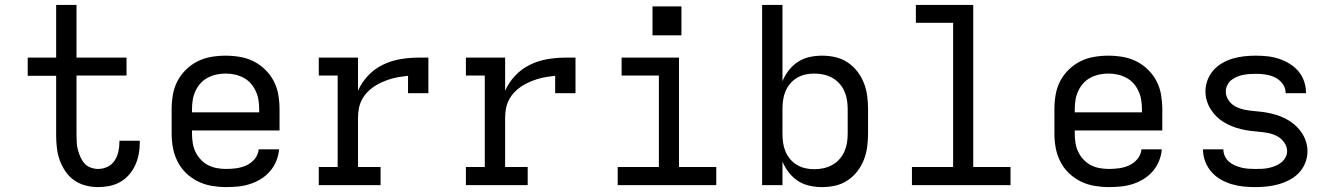

<svg xmlns="http://www.w3.org/2000/svg" viewBox="-20 -755 5440 783"><path d="M380 8Q354 8 329 1.5Q304 -5 283 -19.5Q262 -34 247 -56Q232 -78 223.5 -102Q215 -126 212 -151.5Q209 -177 209 -203V-446H93V-520H209V-735H292V-520H496V-447H292V-203Q292 -188 293 -172.5Q294 -157 298 -142.5Q302 -128 308.5 -113.5Q315 -99 325 -88Q335 -77 350 -71.5Q365 -66 380 -66Q400 -66 418 -74.5Q436 -83 447 -99.5Q458 -116 462.5 -135.5Q467 -155 467 -175V-181H550V-171Q550 -148 545.5 -125Q541 -102 531 -80.5Q521 -59 505.5 -41.5Q490 -24 469.5 -12.5Q449 -1 426 3.5Q403 8 380 8Z M902 8Q873 8 843.5 3Q814 -2 787.5 -15Q761 -28 739.5 -48.5Q718 -69 704.5 -95.5Q691 -122 685.5 -151Q680 -180 680 -210V-310Q680 -339 685 -368.5Q690 -398 703.5 -424Q717 -450 738.5 -471Q760 -492 786 -505Q812 -518 841.5 -523Q871 -528 900 -528Q929 -528 958.5 -523Q988 -518 1014 -505Q1040 -492 1061.5 -471Q1083 -450 1096.5 -424Q1110 -398 1115 -368.5Q1120 -339 1120 -310V-223H763V-210Q763 -191 766 -172Q769 -153 777 -136Q785 -119 798.5 -104.5Q812 -90 828.5 -81.5Q845 -73 864 -69.5Q883 -66 902 -66Q924 -66 945 -69Q966 -72 985.5 -81Q1005 -90 1019 -107Q1033 -124 1035 -146H1118Q1116 -121 1106.5 -98Q1097 -75 1081 -56.5Q1065 -38 1044 -25Q1023 -12 999.5 -4.5Q976 3 951.5 5.5Q927 8 902 8ZM763 -297H1037V-310Q1037 -329 1034 -347.5Q1031 -366 1023 -383.5Q1015 -401 1002.5 -415Q990 -429 973 -438Q956 -447 937.5 -451Q919 -455 900 -455Q881 -455 862.5 -451Q844 -447 827 -438Q810 -429 797.5 -415Q785 -401 777 -383.5Q769 -366 766 -347.5Q763 -329 763 -310Z M1280 0V-74H1357V-447H1280V-520H1440V-385Q1455 -419 1481 -446.5Q1507 -474 1540.5 -490.5Q1574 -507 1611 -513.5Q1648 -520 1686 -520H1727V-375H1644V-446Q1626 -444 1607.5 -441Q1589 -438 1571.5 -432.5Q1554 -427 1537 -419.5Q1520 -412 1504.5 -401.5Q1489 -391 1476.5 -377.5Q1464 -364 1455.5 -347.5Q1447 -331 1443.5 -312.5Q1440 -294 1440 -276V-74H1532V0Z M1880 0V-74H1957V-447H1880V-520H2040V-385Q2055 -419 2081 -446.5Q2107 -474 2140.5 -490.5Q2174 -507 2211 -513.5Q2248 -520 2286 -520H2327V-375H2244V-446Q2226 -444 2207.5 -441Q2189 -438 2171.5 -432.5Q2154 -427 2137 -419.5Q2120 -412 2104.5 -401.5Q2089 -391 2076.5 -377.5Q2064 -364 2055.5 -347.5Q2047 -331 2043.5 -312.5Q2040 -294 2040 -276V-74H2132V0Z M2499 0V-74H2667V-447H2515V-520H2749V-74H2901V0ZM2641 -611V-729H2759V-611Z M3332 8Q3307 8 3281.5 2.5Q3256 -3 3234.5 -17Q3213 -31 3197 -51.5Q3181 -72 3171 -96V0H3088V-735H3171V-424Q3181 -448 3197 -468.5Q3213 -489 3234.5 -503Q3256 -517 3281.5 -522.5Q3307 -528 3332 -528Q3360 -528 3386.5 -522Q3413 -516 3436 -501Q3459 -486 3476 -464Q3493 -442 3503 -416.5Q3513 -391 3516.5 -364Q3520 -337 3520 -310V-210Q3520 -183 3516.5 -156Q3513 -129 3503 -103.5Q3493 -78 3476 -56Q3459 -34 3436 -19Q3413 -4 3386.5 2Q3360 8 3332 8ZM3301 -65Q3320 -65 3338.5 -69Q3357 -73 3373.5 -82Q3390 -91 3403 -105.5Q3416 -120 3423.5 -137Q3431 -154 3434 -172.5Q3437 -191 3437 -210V-310Q3437 -329 3434 -347.5Q3431 -366 3423.5 -383Q3416 -400 3403 -414.5Q3390 -429 3373.5 -438Q3357 -447 3338.5 -451Q3320 -455 3301 -455Q3282 -455 3264 -451Q3246 -447 3230 -437.5Q3214 -428 3202 -413.5Q3190 -399 3183 -382Q3176 -365 3173.5 -346.5Q3171 -328 3171 -310V-210Q3171 -192 3173.5 -173.5Q3176 -155 3183 -138Q3190 -121 3202 -106.5Q3214 -92 3230 -82.5Q3246 -73 3264 -69Q3282 -65 3301 -65Z M3699 0V-74H3867V-662H3715V-735H3949V-74H4101V0Z M4502 8Q4473 8 4443.5 3Q4414 -2 4387.5 -15Q4361 -28 4339.5 -48.5Q4318 -69 4304.5 -95.5Q4291 -122 4285.5 -151Q4280 -180 4280 -210V-310Q4280 -339 4285 -368.5Q4290 -398 4303.5 -424Q4317 -450 4338.5 -471Q4360 -492 4386 -505Q4412 -518 4441.5 -523Q4471 -528 4500 -528Q4529 -528 4558.5 -523Q4588 -518 4614 -505Q4640 -492 4661.5 -471Q4683 -450 4696.5 -424Q4710 -398 4715 -368.5Q4720 -339 4720 -310V-223H4363V-210Q4363 -191 4366 -172Q4369 -153 4377 -136Q4385 -119 4398.5 -104.5Q4412 -90 4428.5 -81.5Q4445 -73 4464 -69.5Q4483 -66 4502 -66Q4524 -66 4545 -69Q4566 -72 4585.5 -81Q4605 -90 4619 -107Q4633 -124 4635 -146H4718Q4716 -121 4706.5 -98Q4697 -75 4681 -56.5Q4665 -38 4644 -25Q4623 -12 4599.5 -4.5Q4576 3 4551.5 5.5Q4527 8 4502 8ZM4363 -297H4637V-310Q4637 -329 4634 -347.5Q4631 -366 4623 -383.5Q4615 -401 4602.5 -415Q4590 -429 4573 -438Q4556 -447 4537.5 -451Q4519 -455 4500 -455Q4481 -455 4462.5 -451Q4444 -447 4427 -438Q4410 -429 4397.5 -415Q4385 -401 4377 -383.5Q4369 -366 4366 -347.5Q4363 -329 4363 -310Z M5099 8Q5074 8 5050 5.5Q5026 3 5002.5 -4Q4979 -11 4957.5 -23.5Q4936 -36 4920 -54.5Q4904 -73 4895 -96.5Q4886 -120 4886 -144V-146H4969Q4969 -132 4975 -118.5Q4981 -105 4992 -95.5Q5003 -86 5016 -80.5Q5029 -75 5042.5 -71.5Q5056 -68 5070.5 -67Q5085 -66 5099 -66Q5113 -66 5126.5 -66.5Q5140 -67 5153.5 -70Q5167 -73 5180 -78Q5193 -83 5204 -91.5Q5215 -100 5222 -112.5Q5229 -125 5229 -138Q5229 -157 5217.5 -173.5Q5206 -190 5189.5 -199Q5173 -208 5154 -212Q5135 -216 5116 -217.5Q5097 -219 5078 -221.5Q5059 -224 5040.5 -228.5Q5022 -233 5004.5 -240Q4987 -247 4970.5 -257Q4954 -267 4940.5 -280.5Q4927 -294 4917 -310Q4907 -326 4901.5 -344.5Q4896 -363 4896 -383Q4896 -406 4904.5 -428.5Q4913 -451 4928.5 -468.5Q4944 -486 4965 -498Q4986 -510 5008.5 -516.5Q5031 -523 5054.5 -525.5Q5078 -528 5101 -528Q5125 -528 5148.5 -525.5Q5172 -523 5195 -515.5Q5218 -508 5238.5 -495.5Q5259 -483 5274.5 -465Q5290 -447 5298 -424Q5306 -401 5306 -378V-375H5223V-376Q5223 -397 5210.5 -413.5Q5198 -430 5180 -439Q5162 -448 5141.5 -451Q5121 -454 5101 -454Q5088 -454 5075 -453Q5062 -452 5049 -449.5Q5036 -447 5023.5 -441.5Q5011 -436 5001 -428Q4991 -420 4985 -407.5Q4979 -395 4979 -382Q4979 -363 4990 -346.5Q5001 -330 5018 -321Q5035 -312 5053.5 -308Q5072 -304 5091 -302.5Q5110 -301 5129 -298.5Q5148 -296 5166.5 -291.5Q5185 -287 5203 -280Q5221 -273 5237 -263Q5253 -253 5267 -239.5Q5281 -226 5291 -210Q5301 -194 5306.5 -175.5Q5312 -157 5312 -138Q5312 -114 5303 -91Q5294 -68 5277.5 -50.5Q5261 -33 5239 -21.5Q5217 -10 5194 -3.5Q5171 3 5147 5.5Q5123 8 5099 8Z"/></svg>

Font: Nova
Style: Regular
Weight: 400
Monospace: yes
Designer: Belleve Invis
Foundry: Belleve Invis
Version: Version 24.1.4; ttfautohint (v1.8.4)